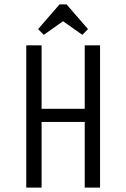

<svg xmlns="http://www.w3.org/2000/svg" viewBox="-20 -857 577 877"><path d="M170 0H100V-650H170V-360H367V-650H437V0H367V-300H170ZM268 -760 180 -698 154 -724 252 -837H284L382 -724L356 -698Z"/></svg>

Font: Unica One
Style: Regular
Weight: 400
Designer: Eduardo Rodriguez Tunni
Foundry: Eduardo Rodriguez Tunni
Version: Version 1.001